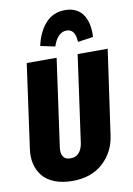

<svg xmlns="http://www.w3.org/2000/svg" viewBox="-103 -1020 766 1103"><g transform="rotate(-10 279.5 -469.0)"><path d="M265.1 -759.8 180.2 -777.8Q197.3 -857.4 241.5 -906.7Q285.6 -956.1 356 -956.1Q393.1 -956.1 420.4 -941.7Q447.8 -927.2 462.9 -902.1Q478 -877 484.1 -845.2Q490.2 -813.5 487.8 -775.9L397.9 -763.2Q395 -838.9 344.2 -838.9Q317.4 -838.9 297.1 -817.9Q276.9 -796.9 265.1 -759.8ZM559.1 -694.8 488.8 -200.2Q475.1 -105 407.2 -43.5Q339.4 18.1 229 18.1Q169.4 18.1 124.8 0.2Q80.1 -17.6 55.4 -48.6Q30.8 -79.6 21.5 -119.6Q12.2 -159.7 19 -206.1L86.9 -694.8H261.2L189.9 -185.1Q185.1 -151.9 197 -131.8Q209 -111.8 240.2 -111.8Q272.5 -111.8 290.3 -133.1Q308.1 -154.3 313 -188L383.8 -694.8Z"/></g></svg>

Font: Fira Sans Compressed ExtraBold
Style: Italic
Weight: 800
Width: 3
Italic angle: -8°
Designer: Carrois Corporate & Edenspiekermann AG
Foundry: Carrois Corporate GbR & Edenspiekermann AG
Version: Version 4.203;PS 004.203;hotconv 1.0.88;makeotf.lib2.5.64775